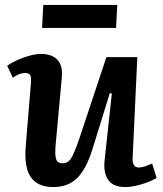

<svg xmlns="http://www.w3.org/2000/svg" viewBox="-20 -742 658 776"><path d="M9 -476Q25 -488 49.5 -499Q74 -510 99.5 -517Q125 -524 146 -524Q190 -524 212 -500.5Q234 -477 230 -431L205 -158Q201 -115 207 -98.5Q213 -82 233 -82Q255 -82 268 -103Q281 -124 302 -186L410 -511H535L516 -102Q515 -65 541 -65Q553 -65 567 -70Q581 -75 595 -81L613 -23Q589 -8 551.5 3Q514 14 486 14Q437 14 417 -15.5Q397 -45 403 -96L432 -364L424 -366L353 -137Q329 -60 292.5 -23Q256 14 195 14Q132 14 104.5 -26Q77 -66 84 -151L105 -407Q107 -431 101.5 -439Q96 -447 82 -447Q58 -447 32 -428ZM155 -722H454L449 -629H150Z"/></svg>

Font: Literata 12pt SemiBold
Style: Italic
Weight: 600
Italic angle: -2°
Designer: Latin by Veronika Burian and Jose Scaglione. Greek by Irene Vlachou. Cyrillic by Vera Evstafieva
Foundry: TypeTogether
Version: Version 3.002